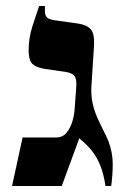

<svg xmlns="http://www.w3.org/2000/svg" viewBox="-20 -617 421 637"><path d="M20 0 55 -161H168Q188 -161 201 -177Q214 -193 220.5 -215.5Q227 -238 228 -260L233 -329Q235 -356 226.5 -365.5Q218 -375 200 -378L125 -389Q98 -394 86.5 -406Q75 -418 75 -450Q75 -490 87 -528Q99 -566 110 -597H129V-581Q129 -567 135 -560Q141 -553 160 -550L238 -539Q267 -535 280.5 -520.5Q294 -506 292 -467L283 -326Q282 -298 287.5 -273.5Q293 -249 302.5 -227.5Q312 -206 322 -186.5Q332 -167 340 -148Q354 -110 354 -73.5Q354 -37 349 0H330Q324 -39 313.5 -66Q303 -93 286.5 -114.5Q270 -136 243 -158L185 0Z"/></svg>

Font: Frank Ruhl Libre
Style: Bold
Weight: 700
Designer: Yanek Iontef
Foundry: Fontef
Version: Version 6.004